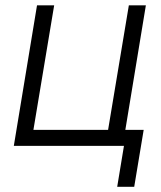

<svg xmlns="http://www.w3.org/2000/svg" viewBox="-20 -556 613 732"><path d="M32.7 0 121.1 -535.6H186.5L107.4 -61H392.1L471.2 -535.6H536.1L447.8 0ZM426.8 156.2 452.6 0H410.6L420.9 -61H527.8L491.7 156.2Z"/></svg>

Font: Inter 20pt Light
Style: Italic
Weight: 300
Italic angle: -9.3988°
Version: Version 4.001;git-66647c0bb